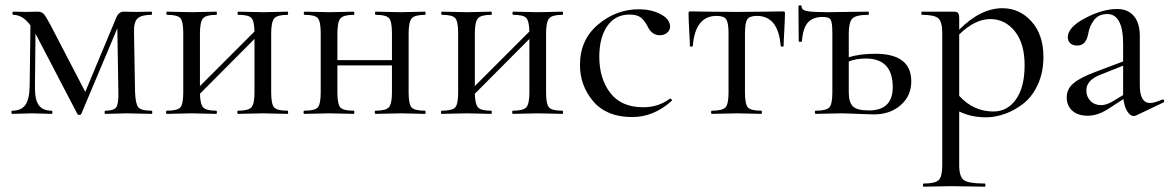

<svg xmlns="http://www.w3.org/2000/svg" viewBox="-20 -430 4416 725"><path d="M553 -12Q555 -12 555 -6Q555 0 553 0Q541 0 509 -1Q477 -2 460 -2Q442 -2 415 -1Q388 0 378 0Q375 0 375 -6Q375 -12 378 -12Q410 -12 419 -25Q428 -38 427 -81L423 -323L287 0Q285 4 279.5 4Q274 4 272 0L114 -303V-304L112 -104Q111 -55 126 -33.5Q141 -12 175 -12Q178 -12 178 -6Q178 0 175 0Q165 0 141 -1Q117 -2 102 -2Q88 -2 62 -1Q36 0 26 0Q23 0 23 -6Q23 -12 26 -12Q60 -12 75.5 -33.5Q91 -55 92 -104L95 -334Q66 -374 30 -374Q27 -374 27 -380Q27 -386 30 -386Q38 -386 55 -385.5Q72 -385 78 -385Q88 -385 103.5 -385.5Q119 -386 122 -386Q137 -386 145 -377.5Q153 -369 171 -335L302 -83L418 -361Q427 -386 448 -386Q451 -386 466.5 -385.5Q482 -385 495 -385Q508 -385 526 -385.5Q544 -386 552 -386Q554 -386 554 -380Q554 -374 552 -374Q515 -374 500 -361Q485 -348 486 -308L490 -81Q492 -37 502.5 -24.5Q513 -12 553 -12Z M1066 -12Q1068 -12 1068 -6Q1068 0 1066 0Q1054 0 1022.5 -1Q991 -2 974 -2Q955 -2 922.5 -1Q890 0 879 0Q876 0 876 -6Q876 -12 879 -12Q918 -12 929.5 -25Q941 -38 941 -81V-283L735 -76Q736 -36 747.5 -24Q759 -12 797 -12Q799 -12 799 -6Q799 0 797 0Q785 0 753.5 -1Q722 -2 705 -2Q686 -2 654 -1Q622 0 610 0Q607 0 607 -6Q607 -12 610 -12Q650 -12 661 -24.5Q672 -37 672 -81V-305Q672 -349 661 -361.5Q650 -374 611 -374Q608 -374 608 -380Q608 -386 611 -386Q623 -386 654.5 -385Q686 -384 705 -384Q722 -384 754 -385Q786 -386 797 -386Q799 -386 799 -380Q799 -374 797 -374Q758 -374 746.5 -360.5Q735 -347 735 -303V-105L941 -311Q940 -351 929 -362.5Q918 -374 880 -374Q877 -374 877 -380Q877 -386 880 -386Q892 -386 923.5 -385Q955 -384 974 -384Q992 -384 1023 -385Q1054 -386 1066 -386Q1068 -386 1068 -380Q1068 -374 1066 -374Q1027 -374 1015.5 -360.5Q1004 -347 1004 -303V-81Q1004 -37 1015 -24.5Q1026 -12 1066 -12Z M1585 -12Q1587 -12 1587 -6Q1587 0 1585 0Q1573 0 1541.5 -1Q1510 -2 1493 -2Q1474 -2 1441.5 -1Q1409 0 1398 0Q1395 0 1395 -6Q1395 -12 1398 -12Q1437 -12 1448.5 -25Q1460 -38 1460 -81V-183H1254V-81Q1254 -37 1265 -24.5Q1276 -12 1316 -12Q1318 -12 1318 -6Q1318 0 1316 0Q1304 0 1272.5 -1Q1241 -2 1224 -2Q1205 -2 1173 -1Q1141 0 1129 0Q1126 0 1126 -6Q1126 -12 1129 -12Q1169 -12 1180 -24.5Q1191 -37 1191 -81V-305Q1191 -349 1180 -361.5Q1169 -374 1130 -374Q1127 -374 1127 -380Q1127 -386 1130 -386Q1142 -386 1173.5 -385Q1205 -384 1224 -384Q1241 -384 1273 -385Q1305 -386 1316 -386Q1318 -386 1318 -380Q1318 -374 1316 -374Q1277 -374 1265.5 -360.5Q1254 -347 1254 -303V-203H1460V-305Q1460 -349 1449 -361.5Q1438 -374 1399 -374Q1396 -374 1396 -380Q1396 -386 1399 -386Q1411 -386 1442.5 -385Q1474 -384 1493 -384Q1511 -384 1542 -385Q1573 -386 1585 -386Q1587 -386 1587 -380Q1587 -374 1585 -374Q1546 -374 1534.5 -360.5Q1523 -347 1523 -303V-81Q1523 -37 1534 -24.5Q1545 -12 1585 -12Z M2104 -12Q2106 -12 2106 -6Q2106 0 2104 0Q2092 0 2060.5 -1Q2029 -2 2012 -2Q1993 -2 1960.5 -1Q1928 0 1917 0Q1914 0 1914 -6Q1914 -12 1917 -12Q1956 -12 1967.5 -25Q1979 -38 1979 -81V-283L1773 -76Q1774 -36 1785.5 -24Q1797 -12 1835 -12Q1837 -12 1837 -6Q1837 0 1835 0Q1823 0 1791.5 -1Q1760 -2 1743 -2Q1724 -2 1692 -1Q1660 0 1648 0Q1645 0 1645 -6Q1645 -12 1648 -12Q1688 -12 1699 -24.5Q1710 -37 1710 -81V-305Q1710 -349 1699 -361.5Q1688 -374 1649 -374Q1646 -374 1646 -380Q1646 -386 1649 -386Q1661 -386 1692.5 -385Q1724 -384 1743 -384Q1760 -384 1792 -385Q1824 -386 1835 -386Q1837 -386 1837 -380Q1837 -374 1835 -374Q1796 -374 1784.5 -360.5Q1773 -347 1773 -303V-105L1979 -311Q1978 -351 1967 -362.5Q1956 -374 1918 -374Q1915 -374 1915 -380Q1915 -386 1918 -386Q1930 -386 1961.5 -385Q1993 -384 2012 -384Q2030 -384 2061 -385Q2092 -386 2104 -386Q2106 -386 2106 -380Q2106 -374 2104 -374Q2065 -374 2053.5 -360.5Q2042 -347 2042 -303V-81Q2042 -37 2053 -24.5Q2064 -12 2104 -12Z M2367 12Q2271 12 2220.5 -47Q2170 -106 2170 -185Q2170 -280 2238.5 -337.5Q2307 -395 2392 -395Q2438 -395 2472.5 -377.5Q2507 -360 2510 -334Q2512 -319 2501 -308Q2490 -297 2471 -297Q2440 -297 2424 -333Q2412 -355 2398 -365Q2384 -375 2357 -375Q2303 -375 2273 -331.5Q2243 -288 2243 -216Q2243 -133 2284.5 -79Q2326 -25 2409 -25Q2466 -25 2509 -57Q2511 -58 2513.5 -56.5Q2516 -55 2517 -53Q2518 -51 2516 -49Q2449 12 2367 12Z M2668 0Q2665 0 2665 -6Q2665 -12 2668 -12Q2708 -12 2719.5 -24.5Q2731 -37 2731 -81V-303Q2731 -343 2722.5 -356.5Q2714 -370 2686 -370Q2605 -370 2596 -256Q2596 -254 2590.5 -254Q2585 -254 2585 -256Q2585 -270 2582.5 -314.5Q2580 -359 2580 -378Q2580 -384 2581 -385.5Q2582 -387 2588 -387Q2592 -387 2649.5 -386Q2707 -385 2760 -385Q2814 -385 2872.5 -386Q2931 -387 2936 -387Q2942 -387 2943 -385.5Q2944 -384 2944 -378Q2944 -359 2941.5 -314.5Q2939 -270 2939 -256Q2939 -254 2933.5 -254Q2928 -254 2928 -256Q2919 -370 2838 -370Q2810 -370 2801.5 -356.5Q2793 -343 2793 -303V-81Q2793 -37 2804 -24.5Q2815 -12 2855 -12Q2857 -12 2857 -6Q2857 0 2855 0Q2843 0 2811.5 -1Q2780 -2 2763 -2Q2745 -2 2713 -1Q2681 0 2668 0Z M3285 -227Q3421 -227 3421 -123Q3421 -68 3381 -33Q3341 2 3280 2Q3266 2 3220 0Q3174 -2 3155 -2Q3137 -2 3105 -1Q3073 0 3060 0Q3057 0 3057 -6Q3057 -12 3060 -12Q3100 -12 3111.5 -24.5Q3123 -37 3123 -81V-305Q3123 -344 3117 -355Q3111 -366 3087 -366Q3050 -366 3031 -345.5Q3012 -325 3008 -274Q3007 -272 3001.5 -272Q2996 -272 2996 -274L2995 -405Q2995 -410 3001 -410Q3007 -410 3007 -405Q3007 -391 3030.5 -387.5Q3054 -384 3104 -384Q3120 -384 3176.5 -385Q3233 -386 3259 -386Q3261 -386 3261 -380Q3261 -374 3259 -374Q3212 -374 3198.5 -360Q3185 -346 3185 -303V-214Q3229 -227 3285 -227ZM3261 -13Q3351 -13 3351 -101Q3351 -209 3249 -209Q3212 -209 3185 -198V-81Q3185 -44 3200.5 -28.5Q3216 -13 3261 -13Z M3765 -399Q3830 -399 3875 -349Q3920 -299 3920 -215Q3920 -157 3899 -111Q3878 -65 3844.5 -39Q3811 -13 3774.5 0Q3738 13 3703 13Q3647 13 3602 -9V194Q3602 237 3619.5 250Q3637 263 3699 263Q3701 263 3701 269Q3701 275 3699 275Q3683 275 3639.5 274Q3596 273 3570 273Q3549 273 3514.5 274Q3480 275 3468 275Q3465 275 3465 269Q3465 263 3468 263Q3511 263 3524.5 250Q3538 237 3538 194V-305Q3538 -348 3523 -361Q3508 -374 3461 -374Q3459 -374 3459 -380Q3459 -386 3461 -386H3582Q3594 -386 3598 -380.5Q3602 -375 3602 -360V-318Q3683 -399 3765 -399ZM3731 -9Q3784 -9 3816.5 -55Q3849 -101 3849 -184Q3849 -266 3812 -312Q3775 -358 3719 -358Q3662 -358 3602 -300V-68Q3656 -9 3731 -9Z M4369 -54Q4374 -56 4375.5 -50.5Q4377 -45 4373 -43L4270 6Q4266 8 4261 8Q4248 8 4237 -9Q4226 -26 4222 -56L4173 -24Q4128 7 4088 7Q4050 7 4029 -12Q4008 -31 4008 -62Q4008 -94 4033.5 -115.5Q4059 -137 4115 -158L4221 -198V-263Q4221 -377 4161 -377Q4128 -377 4111 -354Q4094 -331 4089 -302Q4081 -258 4048 -258Q4030 -258 4021 -267Q4012 -276 4012 -289Q4012 -327 4077.5 -361.5Q4143 -396 4198 -396Q4239 -396 4261.5 -369.5Q4284 -343 4284 -293V-108Q4284 -41 4323 -41Q4338 -41 4369 -54ZM4183 -48 4221 -71V-78V-182L4138 -149Q4082 -128 4082 -89Q4082 -65 4097.5 -49Q4113 -33 4138 -33Q4158 -33 4183 -48Z"/></svg>

Font: Cormorant Garamond Book
Style: Regular
Weight: 500
Designer: Christian Thalmann (Catharsis Fonts)
Version: Version 1.000;PS 002.000;hotconv 1.0.88;makeotf.lib2.5.64775